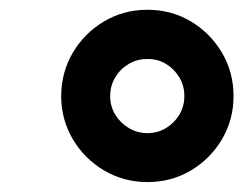

<svg xmlns="http://www.w3.org/2000/svg" viewBox="-20 -752 500 387"><path d="M277.3 -385Q229.3 -385 189.8 -408.4Q150.3 -431.8 126.9 -471.2Q103.5 -510.5 103.3 -558.3Q103.5 -606.4 126.9 -646Q150.3 -685.5 189.8 -708.9Q229.3 -732.3 277.3 -732.3Q325.3 -732.3 364.6 -708.9Q403.8 -685.5 427.3 -646Q450.7 -606.4 450.7 -558.3Q450.7 -510.5 427.3 -471.1Q403.8 -431.6 364.6 -408.3Q325.3 -385 277.3 -385ZM277.3 -483.6Q298 -483.8 314.7 -493.9Q331.4 -504 341.5 -520.9Q351.6 -537.8 351.6 -558.3Q351.6 -579.2 341.5 -596Q331.4 -612.9 314.7 -623.1Q298 -633.3 277.3 -633Q256.7 -633.3 239.6 -623.2Q222.5 -613.1 212.3 -596.1Q202.1 -579.1 202.1 -558.3Q202.1 -537.8 212.3 -520.9Q222.6 -504 239.6 -493.9Q256.7 -483.8 277.3 -483.6Z"/></svg>

Font: Inter
Style: Italic
Weight: 400
Italic angle: -9.3988°
Designer: Rasmus Andersson
Foundry: rsms
Version: Version 4.001;git-66647c0bb